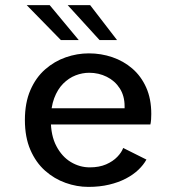

<svg xmlns="http://www.w3.org/2000/svg" viewBox="-20 -721 690 752"><path d="M326 11Q281 11 236.8 -4.8Q192.5 -20.5 156.5 -52.5Q120.5 -84.5 99 -134Q77.5 -183.5 77.5 -251Q77.5 -318.5 99 -368Q120.5 -417.5 156.8 -449.2Q193 -481 237.5 -496.5Q282 -512 328 -512Q376 -512 420 -497Q464 -482 498.2 -452.5Q532.5 -423 552.5 -378.5Q572.5 -334 572.5 -274.5Q572.5 -265 571.8 -253.5Q571 -242 569 -233.5H156.5V-297H468Q468 -300 468 -301.2Q468 -302.5 468 -305Q468 -345.5 449 -375Q430 -404.5 398.2 -420.2Q366.5 -436 329.5 -436Q302.5 -436 276 -425.8Q249.5 -415.5 227.5 -393.5Q205.5 -371.5 192.2 -336.2Q179 -301 179 -251.5Q179 -190 200.8 -148.8Q222.5 -107.5 257.2 -86.5Q292 -65.5 331.5 -65.5Q368.5 -65.5 395.5 -77.2Q422.5 -89 439.5 -106.8Q456.5 -124.5 462.5 -141.5L553.5 -96Q542 -75 521.8 -55.8Q501.5 -36.5 472.8 -21.5Q444 -6.5 407.2 2.2Q370.5 11 326 11ZM370 -564 245 -701H333L438.5 -564ZM218.5 -564 84.5 -701H174.5L288.5 -564Z"/></svg>

Font: Trispace Thin
Style: Regular
Weight: 400
Version: Version 1.210